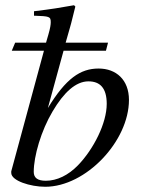

<svg xmlns="http://www.w3.org/2000/svg" viewBox="-20 -703 540 734"><path d="M223 -509H385L393 -540H231L247 -596C254 -619 260 -648 268 -678L263 -683C213 -674 177 -668 110 -660V-643C169 -641 174 -640 174 -618C174 -609 172 -595 165 -571L156 -540H38L25 -509H148L23 -48V-42C23 -12 96 11 153 11C308 11 473 -163 473 -321C473 -398 424 -441 357 -441C287 -441 232 -403 163 -290ZM388 -306C388 -232 338 -133 278 -71C241 -33 198 -12 155 -12C124 -12 109 -23 109 -46C109 -106 137 -203 181 -277C224 -350 270 -392 318 -392C362 -392 388 -367 388 -306Z"/></svg>

Font: XITS
Style: Italic
Weight: 400
Italic angle: -16.33°
Designer: MicroPress Inc., with final additions and corrections provided by Coen Hoffman, Elsevier (retired)
Version: Version 1.107